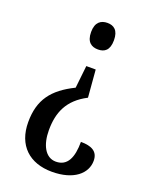

<svg xmlns="http://www.w3.org/2000/svg" viewBox="-138 -616 699 883"><g transform="rotate(20 211.5 -174.5)"><path d="M233 -540C202 -540 176 -524 176 -475C176 -425 202 -410 233 -410C264 -410 288 -425 288 -475C288 -524 264 -540 233 -540ZM266 -186 255 -320H209L197 -210C94 -159 46 -97 46 13C46 127 116 191 226 191C333 191 390 140 390 78C390 32 357 16 305 16C305 92 284 141 227 141C175 141 148 86 148 16C148 -70 175 -139 266 -186Z"/></g></svg>

Font: Noto Serif Sinhala ExtraCondensed Medium
Style: Regular
Weight: 500
Width: 2
Designer: Jelle Bosma - Monotype Design Team
Foundry: Monotype Imaging Inc.
Version: Version 2.007